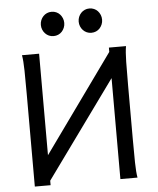

<svg xmlns="http://www.w3.org/2000/svg" viewBox="-61 -985 854 1037"><g transform="rotate(-5 366.0 -466.5)"><path d="M170.9 -162.6 549.3 -689.5V-712.9H642.1Q636.7 -683.6 635.7 -628.2Q634.8 -572.8 634.8 -500.5V-210Q634.8 -137.2 635.7 -83.3Q636.7 -29.3 642.1 0H549.3V-547.4L170.9 -24.4V0H85.4V-500.5Q85.4 -572.8 84.5 -628.2Q83.5 -683.6 78.1 -712.9H170.9ZM193.8 -866.7Q193.8 -880.4 198.7 -892.3Q203.6 -904.3 212.2 -913.3Q220.7 -922.4 232.2 -927.5Q243.7 -932.6 257.3 -932.6Q271 -932.6 282.7 -927.5Q294.4 -922.4 302.7 -913.3Q311 -904.3 315.9 -892.3Q320.8 -880.4 320.8 -866.7Q320.8 -853 315.9 -841.1Q311 -829.1 302.7 -820.1Q294.4 -811 282.7 -805.9Q271 -800.8 257.3 -800.8Q243.7 -800.8 232.2 -805.9Q220.7 -811 212.2 -820.1Q203.6 -829.1 198.7 -841.1Q193.8 -853 193.8 -866.7ZM398.9 -866.7Q398.9 -880.4 403.8 -892.3Q408.7 -904.3 417.2 -913.3Q425.8 -922.4 437.3 -927.5Q448.7 -932.6 462.4 -932.6Q476.1 -932.6 487.8 -927.5Q499.5 -922.4 507.8 -913.3Q516.1 -904.3 521 -892.3Q525.9 -880.4 525.9 -866.7Q525.9 -853 521 -841.1Q516.1 -829.1 507.8 -820.1Q499.5 -811 487.8 -805.9Q476.1 -800.8 462.4 -800.8Q448.7 -800.8 437.3 -805.9Q425.8 -811 417.2 -820.1Q408.7 -829.1 403.8 -841.1Q398.9 -853 398.9 -866.7Z"/></g></svg>

Font: Andika CyrE
Style: Regular
Weight: 400
Designer: Victor Gaultney, Annie Olsen, Julie Remington, Don Collingsworth, Eric Hays, Becca Hirsbrunner
Foundry: SIL International
Version: Version 5.000